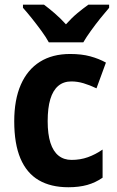

<svg xmlns="http://www.w3.org/2000/svg" viewBox="-20 -786 497 816"><path d="M270.5 9.8Q195.8 9.8 144.5 -20.3Q93.3 -50.3 66.9 -112.5Q40.5 -174.8 40.5 -270.5Q40.5 -362.3 68.6 -426.3Q96.7 -490.2 149.7 -523.4Q202.6 -556.6 278.3 -556.6Q326.7 -556.6 363.5 -546.6Q400.4 -536.6 430.2 -520L390.1 -410.6Q361.3 -424.3 335.2 -432.1Q309.1 -439.9 283.2 -439.9Q250 -439.9 227.5 -420.9Q205.1 -401.9 193.8 -364.5Q182.6 -327.1 182.6 -271Q182.6 -215.8 194.3 -179.2Q206.1 -142.6 228.8 -124.5Q251.5 -106.4 284.2 -106.4Q321.3 -106.4 353.5 -117.9Q385.7 -129.4 416 -150.4V-30.8Q385.7 -9.8 350.8 0Q315.9 9.8 270.5 9.8ZM187.5 -606Q176.3 -627 156.5 -654.1Q136.7 -681.2 115.5 -707.8Q94.2 -734.4 77.6 -752.9V-766.1H167Q188 -750.5 212.4 -729.5Q236.8 -708.5 260.3 -682.6Q284.7 -710 308.8 -730Q333 -750 355.5 -766.1H443.8V-752.9Q427.7 -734.4 406.7 -708.3Q385.7 -682.1 366.2 -655Q346.7 -627.9 334 -606Z"/></svg>

Font: Open Sans SemiCondensed
Style: Bold
Weight: 700
Width: 4
Designer: Monotype Design Team
Foundry: Monotype Imaging Inc.
Version: Version 3.003